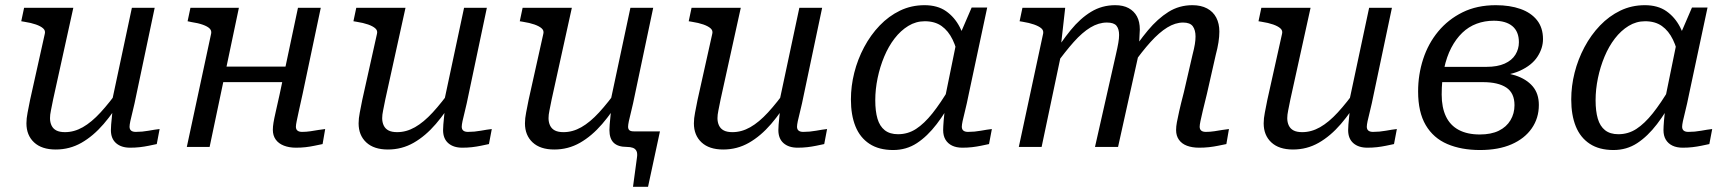

<svg xmlns="http://www.w3.org/2000/svg" viewBox="-20 -567 6673 741"><path d="M185 -183Q180 -157 176.5 -140.5Q173 -124 173 -111Q173 -95 179 -82.5Q185 -70 197.5 -63.5Q210 -57 231 -57Q266 -57 299.5 -76Q333 -95 368 -133Q403 -171 442 -226L456 -196Q420 -135 380 -88.5Q340 -42 294.5 -16Q249 10 195 10Q141 10 111.5 -17.5Q82 -45 82 -91Q82 -110 86.5 -132.5Q91 -155 96 -181L153 -437Q156 -449 146.5 -457.5Q137 -466 118.5 -472.5Q100 -479 74 -483L62 -485L73 -537H263ZM507 -205Q499 -165 492.5 -139.5Q486 -114 483 -99.5Q480 -85 480 -78Q480 -68 486 -63Q492 -58 504 -58Q529 -58 553.5 -62.5Q578 -67 596 -69L585 -11Q571 -8 554 -4.5Q537 -1 519.5 1Q502 3 482 3Q448 3 428 -14.5Q408 -32 408 -65Q408 -73 409 -86.5Q410 -100 412 -118Q414 -136 416 -157L407 -152L489 -537H577Z M799 -250H1111L1124 -310H811ZM701 0H789L902 -537H715L704 -485L718 -482Q745 -478 763 -471.5Q781 -465 789 -457Q797 -449 795 -438ZM1122 -78Q1122 -85 1125 -99.5Q1128 -114 1133.5 -139.5Q1139 -165 1148 -205L1218 -537H1130L1059 -202Q1050 -161 1044 -135Q1038 -109 1035.5 -93.5Q1033 -78 1033 -66Q1033 -44 1044 -28.5Q1055 -13 1075.5 -5Q1096 3 1122 3Q1142 3 1159.5 1Q1177 -1 1193.5 -4.5Q1210 -8 1225 -11L1235 -69Q1224 -68 1209.5 -65.5Q1195 -63 1178.5 -60.5Q1162 -58 1146 -58Q1134 -58 1128 -63Q1122 -68 1122 -78Z M1467 -183Q1462 -157 1458.5 -140.5Q1455 -124 1455 -111Q1455 -95 1461 -82.5Q1467 -70 1479.5 -63.5Q1492 -57 1513 -57Q1548 -57 1581.5 -76Q1615 -95 1650 -133Q1685 -171 1724 -226L1738 -196Q1702 -135 1662 -88.5Q1622 -42 1576.5 -16Q1531 10 1477 10Q1423 10 1393.5 -17.5Q1364 -45 1364 -91Q1364 -110 1368.5 -132.5Q1373 -155 1378 -181L1435 -437Q1438 -449 1428.5 -457.5Q1419 -466 1400.5 -472.5Q1382 -479 1356 -483L1344 -485L1355 -537H1545ZM1789 -205Q1781 -165 1774.5 -139.5Q1768 -114 1765 -99.5Q1762 -85 1762 -78Q1762 -68 1768 -63Q1774 -58 1786 -58Q1811 -58 1835.5 -62.5Q1860 -67 1878 -69L1867 -11Q1853 -8 1836 -4.5Q1819 -1 1801.5 1Q1784 3 1764 3Q1730 3 1710 -14.5Q1690 -32 1690 -65Q1690 -73 1691 -86.5Q1692 -100 1694 -118Q1696 -136 1698 -157L1689 -152L1771 -537H1859Z M2109 -183Q2104 -157 2100.5 -140.5Q2097 -124 2097 -111Q2097 -95 2103 -82.5Q2109 -70 2121.5 -63.5Q2134 -57 2155 -57Q2190 -57 2223.5 -76Q2257 -95 2292 -133Q2327 -171 2366 -226L2380 -196Q2344 -135 2304 -88.5Q2264 -42 2218.5 -16Q2173 10 2119 10Q2065 10 2035.5 -17.5Q2006 -45 2006 -91Q2006 -110 2010.5 -132.5Q2015 -155 2020 -181L2077 -437Q2080 -449 2070.5 -457.5Q2061 -466 2042.5 -472.5Q2024 -479 1998 -483L1986 -485L1997 -537H2187ZM2399 0Q2365 0 2348.5 -16Q2332 -32 2332 -65Q2332 -73 2333 -86.5Q2334 -100 2336 -118Q2338 -136 2340 -157L2331 -152L2413 -537H2501L2431 -205Q2423 -165 2416.5 -139.5Q2410 -114 2407 -99.5Q2404 -85 2404 -78Q2404 -69 2409 -64.5Q2414 -60 2426 -60H2527L2481 154H2423L2438 43Q2441 25 2436.5 16Q2432 7 2422.5 3.5Q2413 0 2399 0Z M2761 -183Q2756 -157 2752.5 -140.5Q2749 -124 2749 -111Q2749 -95 2755 -82.5Q2761 -70 2773.5 -63.5Q2786 -57 2807 -57Q2842 -57 2875.5 -76Q2909 -95 2944 -133Q2979 -171 3018 -226L3032 -196Q2996 -135 2956 -88.5Q2916 -42 2870.5 -16Q2825 10 2771 10Q2717 10 2687.5 -17.5Q2658 -45 2658 -91Q2658 -110 2662.5 -132.5Q2667 -155 2672 -181L2729 -437Q2732 -449 2722.5 -457.5Q2713 -466 2694.5 -472.5Q2676 -479 2650 -483L2638 -485L2649 -537H2839ZM3083 -205Q3075 -165 3068.5 -139.5Q3062 -114 3059 -99.5Q3056 -85 3056 -78Q3056 -68 3062 -63Q3068 -58 3080 -58Q3105 -58 3129.5 -62.5Q3154 -67 3172 -69L3161 -11Q3147 -8 3130 -4.5Q3113 -1 3095.5 1Q3078 3 3058 3Q3024 3 3004 -14.5Q2984 -32 2984 -65Q2984 -73 2985 -86.5Q2986 -100 2988 -118Q2990 -136 2992 -157L2983 -152L3065 -537H3153Z M3715 -376 3681 -333Q3673 -380 3656.5 -414Q3640 -448 3614 -466.5Q3588 -485 3549 -485Q3515 -485 3485.5 -467Q3456 -449 3432.5 -418.5Q3409 -388 3392.5 -348.5Q3376 -309 3367 -265.5Q3358 -222 3358 -180Q3358 -138 3366.5 -109Q3375 -80 3394.5 -64.5Q3414 -49 3446 -49Q3484 -49 3515.5 -69.5Q3547 -90 3578.5 -129.5Q3610 -169 3645 -228L3664 -198Q3631 -135 3595 -88Q3559 -41 3518.5 -14.5Q3478 12 3427 12Q3372 12 3335.5 -12Q3299 -36 3281.5 -79.5Q3264 -123 3264 -183Q3264 -235 3277 -286.5Q3290 -338 3315 -385Q3340 -432 3375 -468.5Q3410 -505 3453.5 -526Q3497 -547 3548 -547Q3598 -547 3631 -524Q3664 -501 3684 -462.5Q3704 -424 3715 -376ZM3790 -538 3719 -205Q3711 -165 3704.5 -139.5Q3698 -114 3695 -99.5Q3692 -85 3692 -78Q3692 -68 3698 -63Q3704 -58 3716 -58Q3741 -58 3765.5 -62.5Q3790 -67 3808 -69L3797 -11Q3783 -8 3766 -4.5Q3749 -1 3731.5 1Q3714 3 3694 3Q3671 3 3654.5 -5Q3638 -13 3629 -28Q3620 -43 3620 -65Q3620 -77 3622 -102Q3624 -127 3628 -162L3620 -154L3672 -409L3677 -415L3730 -538Z M3912 0H4000L4079 -375L4074 -386L4091 -537H3926L3915 -485L3927 -483Q3952 -479 3970.5 -472.5Q3989 -466 3998.5 -458Q4008 -450 4006 -438ZM4638 -205 4672 -355Q4679 -381 4682.5 -403.5Q4686 -426 4686 -445Q4686 -476 4674 -499Q4662 -522 4638.5 -534.5Q4615 -547 4582 -547Q4531 -547 4489.5 -521Q4448 -495 4410 -449.5Q4372 -404 4334 -344L4349 -314Q4387 -368 4420.5 -405Q4454 -442 4485 -461Q4516 -480 4546 -480Q4573 -480 4583.5 -465.5Q4594 -451 4594 -426Q4594 -413 4591.5 -397Q4589 -381 4582 -354L4549 -211Q4537 -165 4531 -138Q4525 -111 4522 -95Q4519 -79 4519 -65Q4519 -43 4530 -27.5Q4541 -12 4561 -4.5Q4581 3 4608 3Q4628 3 4646 1Q4664 -1 4681 -4.5Q4698 -8 4713 -11L4723 -69Q4712 -68 4697.5 -65.5Q4683 -63 4666.5 -60.5Q4650 -58 4634 -58Q4622 -58 4616 -63Q4610 -68 4610 -78Q4610 -85 4613 -99.5Q4616 -114 4622 -139.5Q4628 -165 4638 -205ZM4206 0H4295L4372 -347Q4373 -353 4374.5 -368.5Q4376 -384 4376.5 -401.5Q4377 -419 4378 -433.5Q4379 -448 4379 -453Q4379 -483 4368 -503.5Q4357 -524 4336 -535.5Q4315 -547 4284 -547Q4233 -547 4191 -521.5Q4149 -496 4112 -450.5Q4075 -405 4037 -344L4052 -314Q4091 -368 4124 -405Q4157 -442 4188.5 -461Q4220 -480 4252 -480Q4279 -480 4289 -467.5Q4299 -455 4299 -432Q4299 -419 4296 -401.5Q4293 -384 4287 -358Z M4960 -183Q4955 -157 4951.5 -140.5Q4948 -124 4948 -111Q4948 -95 4954 -82.5Q4960 -70 4972.5 -63.5Q4985 -57 5006 -57Q5041 -57 5074.5 -76Q5108 -95 5143 -133Q5178 -171 5217 -226L5231 -196Q5195 -135 5155 -88.5Q5115 -42 5069.5 -16Q5024 10 4970 10Q4916 10 4886.5 -17.5Q4857 -45 4857 -91Q4857 -110 4861.5 -132.5Q4866 -155 4871 -181L4928 -437Q4931 -449 4921.5 -457.5Q4912 -466 4893.5 -472.5Q4875 -479 4849 -483L4837 -485L4848 -537H5038ZM5282 -205Q5274 -165 5267.5 -139.5Q5261 -114 5258 -99.5Q5255 -85 5255 -78Q5255 -68 5261 -63Q5267 -58 5279 -58Q5304 -58 5328.5 -62.5Q5353 -67 5371 -69L5360 -11Q5346 -8 5329 -4.5Q5312 -1 5294.5 1Q5277 3 5257 3Q5223 3 5203 -14.5Q5183 -32 5183 -65Q5183 -73 5184 -86.5Q5185 -100 5187 -118Q5189 -136 5191 -157L5182 -152L5264 -537H5352Z M5691 -48Q5735 -48 5764.5 -62.5Q5794 -77 5809.5 -103Q5825 -129 5825 -161Q5825 -208 5793.5 -229Q5762 -250 5703 -250H5521L5532 -309H5717Q5759 -309 5787 -321.5Q5815 -334 5828.5 -356Q5842 -378 5842 -404Q5842 -445 5817 -466Q5792 -487 5745 -487Q5710 -487 5679 -475.5Q5648 -464 5623.5 -440.5Q5599 -417 5581 -382.5Q5563 -348 5553.5 -303Q5544 -258 5544 -202Q5544 -152 5560.5 -117.5Q5577 -83 5610 -65.5Q5643 -48 5691 -48ZM5753 -547Q5807 -547 5848 -532.5Q5889 -518 5912 -489Q5935 -460 5935 -416Q5935 -381 5913.5 -348Q5892 -315 5846 -294Q5800 -273 5725 -273L5758 -299L5753 -265L5726 -290Q5785 -290 5828 -276Q5871 -262 5895 -234Q5919 -206 5919 -162Q5919 -111 5891.5 -71.5Q5864 -32 5813.5 -10Q5763 12 5692 12Q5620 12 5566 -11Q5512 -34 5482.5 -84Q5453 -134 5453 -214Q5453 -279 5472.5 -339Q5492 -399 5530.5 -445.5Q5569 -492 5624.5 -519.5Q5680 -547 5753 -547Z M6495 -376 6461 -333Q6453 -380 6436.5 -414Q6420 -448 6394 -466.5Q6368 -485 6329 -485Q6295 -485 6265.5 -467Q6236 -449 6212.5 -418.5Q6189 -388 6172.5 -348.5Q6156 -309 6147 -265.5Q6138 -222 6138 -180Q6138 -138 6146.5 -109Q6155 -80 6174.5 -64.5Q6194 -49 6226 -49Q6264 -49 6295.5 -69.5Q6327 -90 6358.5 -129.5Q6390 -169 6425 -228L6444 -198Q6411 -135 6375 -88Q6339 -41 6298.5 -14.5Q6258 12 6207 12Q6152 12 6115.5 -12Q6079 -36 6061.5 -79.5Q6044 -123 6044 -183Q6044 -235 6057 -286.5Q6070 -338 6095 -385Q6120 -432 6155 -468.5Q6190 -505 6233.5 -526Q6277 -547 6328 -547Q6378 -547 6411 -524Q6444 -501 6464 -462.5Q6484 -424 6495 -376ZM6570 -538 6499 -205Q6491 -165 6484.5 -139.5Q6478 -114 6475 -99.5Q6472 -85 6472 -78Q6472 -68 6478 -63Q6484 -58 6496 -58Q6521 -58 6545.5 -62.5Q6570 -67 6588 -69L6577 -11Q6563 -8 6546 -4.5Q6529 -1 6511.5 1Q6494 3 6474 3Q6451 3 6434.5 -5Q6418 -13 6409 -28Q6400 -43 6400 -65Q6400 -77 6402 -102Q6404 -127 6408 -162L6400 -154L6452 -409L6457 -415L6510 -538Z"/></svg>

Font: Roboto Serif
Style: Italic
Weight: 400
Italic angle: -10°
Designer: Greg Gazdowicz
Foundry: Commercial Type
Version: Version 1.008